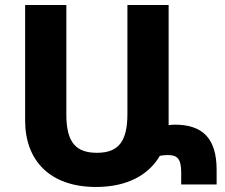

<svg xmlns="http://www.w3.org/2000/svg" viewBox="-20 -734 896 764"><path d="M649 -117C686 -117 701 -101 701 -48V0H842V-58C842 -186 784 -238 675 -238C668 -238 659 -237 651 -236C651 -241 651 -247 651 -252V-714H487V-281C487 -173 453 -126 366 -126C285 -126 244 -164 244 -278V-714H80V-254C80 -96 178 10 362 10C489 10 573 -40 616 -114C625 -116 638 -117 649 -117Z"/></svg>

Font: Noto Sans Armenian Extra
Style: Regular
Weight: 800
Designer: Monotype Design Team
Foundry: Monotype Imaging Inc.
Version: Version 1.901